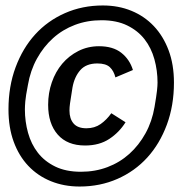

<svg xmlns="http://www.w3.org/2000/svg" viewBox="-20 -700 656 702"><path d="M271 -18Q214 -18 166 -37.5Q118 -57 83.5 -93.5Q49 -130 30 -182Q11 -234 11 -300Q11 -384 37 -454Q63 -524 108.5 -574Q154 -624 217.5 -652Q281 -680 356 -680Q413 -680 460.5 -660.5Q508 -641 542.5 -604.5Q577 -568 596.5 -516Q616 -464 616 -398Q616 -314 590 -244Q564 -174 518.5 -124Q473 -74 409.5 -46Q346 -18 271 -18ZM276 -72Q328 -72 373 -89Q418 -106 453 -137.5Q488 -169 512 -212.5Q536 -256 545 -309Q552 -350 554 -368.5Q556 -387 556 -398Q556 -442 544.5 -483.5Q533 -525 508.5 -556.5Q484 -588 445 -607Q406 -626 351 -626Q299 -626 254 -609Q209 -592 174 -560.5Q139 -529 115 -485.5Q91 -442 82 -389Q74 -348 72.5 -329.5Q71 -311 71 -300Q71 -256 82.5 -214.5Q94 -173 118.5 -141.5Q143 -110 182 -91Q221 -72 276 -72ZM291 -168Q226 -168 191 -208Q156 -248 156 -317Q156 -360 169.5 -399Q183 -438 207.5 -467Q232 -496 266.5 -513.5Q301 -531 342 -531Q393 -531 423.5 -507Q454 -483 466 -444L402 -417Q396 -441 381.5 -454.5Q367 -468 336 -468Q295 -468 273.5 -443.5Q252 -419 245 -380L236 -322Q235 -314 234.5 -308.5Q234 -303 234 -296Q234 -266 249 -248.5Q264 -231 296 -231Q326 -231 348 -246.5Q370 -262 387 -286L439 -253Q416 -216 379.5 -192Q343 -168 291 -168Z"/></svg>

Font: IBM Plex Mono Text
Style: Italic
Weight: 450
Italic angle: -9°
Monospace: yes
Designer: Mike Abbink, Paul van der Laan, Pieter van Rosmalen
Foundry: Bold Monday
Version: Version 2.1